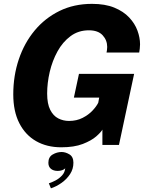

<svg xmlns="http://www.w3.org/2000/svg" viewBox="-20 -770 770 1020"><path d="M305.5 12.5Q229 12.5 171.8 -20.2Q114.5 -53 82.5 -115.8Q50.5 -178.5 50.5 -268.5Q50.5 -367.5 79.8 -454.5Q109 -541.5 164 -607.8Q219 -674 296 -711.8Q373 -749.5 469 -749.5Q538.5 -749.5 587.2 -729.5Q636 -709.5 666.2 -677.2Q696.5 -645 710.2 -607.5Q724 -570 724 -534.5Q724 -524.5 722.5 -511Q721 -497.5 719.5 -491H546Q547 -495 548.2 -504Q549.5 -513 549.5 -520.5Q549.5 -556.5 525.2 -582.8Q501 -609 452 -609Q396.5 -609 354.8 -578Q313 -547 285.5 -497Q258 -447 244.2 -388.2Q230.5 -329.5 230.5 -273Q230.5 -218.5 246.8 -186.5Q263 -154.5 289.5 -141Q316 -127.5 346.5 -127.5Q387 -127.5 418.8 -143.8Q450.5 -160 471.8 -182.8Q493 -205.5 502 -224.5L507 -251.5H372.5L399.5 -377.5H692.5L612 0H524V-81.5Q516.5 -67.5 491 -45.2Q465.5 -23 419.8 -5.2Q374 12.5 305.5 12.5ZM287 138Q264 138 250.5 126.8Q237 115.5 237 95Q237 64 259.8 50.8Q282.5 37.5 307.5 37.5Q328 37.5 349 50.2Q370 63 370 94.5Q370 128 352.2 155Q334.5 182 307 201.5Q279.5 221 250.5 230.5L239.5 204Q255 199 274.8 188.8Q294.5 178.5 309.5 162.2Q324.5 146 326.5 123.5Q321.5 130.5 310.2 134.2Q299 138 287 138Z"/></svg>

Font: Epilogue ExtraBold
Style: Italic
Weight: 800
Italic angle: -12°
Designer: Tyler Finck
Foundry: Etcetera Type Co
Version: Version 2.111; ttfautohint (v1.8.3)